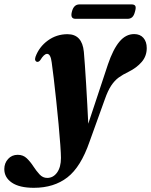

<svg xmlns="http://www.w3.org/2000/svg" viewBox="-141 -626 702 893"><path d="M361 -326.5Q385 -397 414.5 -432.2Q444 -467.5 483 -467.5Q510.5 -467.5 526 -449.8Q541.5 -432 541.5 -402.5Q541.5 -365 518 -337.8Q494.5 -310.5 456 -291.5Q430.5 -279.5 411.2 -265.5Q392 -251.5 376.2 -227.8Q360.5 -204 346.5 -164L275.5 33Q235 150.5 172.5 199Q110 247.5 16.5 247.5Q-50.5 247.5 -85.8 223.5Q-121 199.5 -121 160.5Q-121 133 -103.5 113.5Q-86 94 -58.5 94Q-33.5 94 -16.5 110.2Q0.5 126.5 14.2 147.8Q28 169 43 185.2Q58 201.5 78.5 201.5Q106.5 201.5 124.5 176.5Q142.5 151.5 142.5 108.5Q142.5 90 139.5 48Q136.5 6 131.5 -48Q126.5 -102 120.5 -158Q114.5 -214 109 -261.2Q103.5 -308.5 99.5 -335.5Q94.5 -375.5 78 -375.5Q64 -375.5 46.5 -346.5Q39 -336.5 30.5 -338.5Q26 -339.5 23.2 -345Q20.5 -350.5 24 -361.5Q41 -408 81.5 -437.5Q122 -467 173 -467Q241 -467 249 -385Q251 -363 253.8 -323.5Q256.5 -284 259.5 -236.2Q262.5 -188.5 265 -139.8Q267.5 -91 269.5 -50.5ZM193.5 -572Q202 -605.5 228.5 -605.5H471Q484 -605.5 488.2 -598.5Q492.5 -591.5 487 -572.5Q482.5 -554 474 -546.2Q465.5 -538.5 452.5 -538.5H210Q184.5 -538.5 193.5 -572Z"/></svg>

Font: Fraunces 72pt S000
Style: Bold Italic
Weight: 700
Italic angle: -16°
Version: Version 1.000; ttfautohint (v1.8.3)